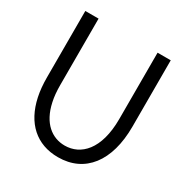

<svg xmlns="http://www.w3.org/2000/svg" viewBox="-167 -844 952 992"><g transform="rotate(30 309.0 -348.5)"><path d="M490.2 -710.9V-314.9C490.2 -133.8 409.2 -55.2 314 -55.2C238.3 -55.2 171.4 -105 147.5 -217.3C141.1 -246.1 138.2 -278.3 138.2 -314.9V-710.9H59.1V-314.9C59.1 -273.9 62.5 -236.3 69.8 -202.1C99.1 -64.5 185.5 14.2 314 14.2C474.1 14.2 568.8 -108.9 568.8 -314.9V-710.9Z"/></g></svg>

Font: Tuffy
Style: Regular
Weight: 500
Designer: Thatcher Ulrich, Karoly Barta and Michael Everson
Version: Version 001.270